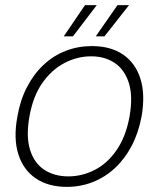

<svg xmlns="http://www.w3.org/2000/svg" viewBox="-20 -718 621 750"><path d="M241 12Q169 12 120 -21Q71 -54 51.5 -116Q32 -178 48 -263Q59 -327 85.5 -378Q112 -429 150.5 -465Q189 -501 237 -519.5Q285 -538 339 -538Q412 -538 460.5 -505Q509 -472 528.5 -410.5Q548 -349 533 -263Q521 -199 494.5 -148.5Q468 -98 429.5 -62Q391 -26 343 -7Q295 12 241 12ZM247 -29Q301 -29 350.5 -54.5Q400 -80 436 -132.5Q472 -185 486 -263Q500 -343 483 -395Q466 -447 427.5 -472.5Q389 -498 336 -498Q282 -498 232 -472Q182 -446 145.5 -394Q109 -342 95 -263Q81 -185 97.5 -132.5Q114 -80 153.5 -54.5Q193 -29 247 -29ZM354 -576 439 -698H484L388 -576ZM229 -576 312 -698H358L265 -576Z"/></svg>

Font: DM Sans 9pt ExtraLight
Style: Italic
Weight: 250
Italic angle: -10°
Version: Version 4.004;gftools[0.9.30]